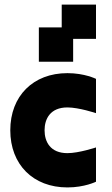

<svg xmlns="http://www.w3.org/2000/svg" viewBox="-20 -820 490 840"><path d="M275 -500C125 -500 25 -400 25 -250C25 -100 125 0 275 0C350 0 400 -25 400 -25V-175C400 -175 325 -150 275 -150C200 -150 175 -200 175 -250C175 -300 200 -350 275 -350C325 -350 400 -325 400 -325V-475C400 -475 350 -500 275 -500ZM150 -550H300V-650H400V-800H250V-700H150Z"/></svg>

Font: LS-VG5000 Bold
Style: Regular
Weight: 400
Designer: Justin Bihan, 2021
Foundry: Justin Bihan, 2021
Version: Version 1.000;Glyphs 3.1.2 (3151)